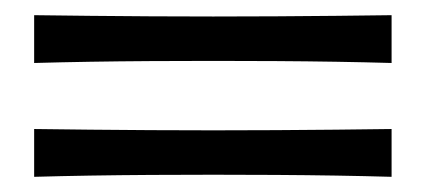

<svg xmlns="http://www.w3.org/2000/svg" viewBox="-20 -471 561 253"><path d="M496 -301V-238Q426 -240 343.5 -240.5Q261 -241 178.5 -240.5Q96 -240 25 -238V-301Q96 -300 178.5 -299.5Q261 -299 343.5 -299.5Q426 -300 496 -301ZM496 -451V-388Q426 -390 343.5 -390.5Q261 -391 178.5 -390.5Q96 -390 25 -388V-451Q96 -450 178.5 -449.5Q261 -449 343.5 -449.5Q426 -450 496 -451Z"/></svg>

Font: Ruwudu
Style: Regular
Weight: 400
Designer: Becca Hirsbrunner Spalinger
Foundry: SIL International
Version: Version 3.000